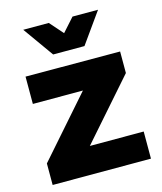

<svg xmlns="http://www.w3.org/2000/svg" viewBox="-114 -846 783 930"><g transform="rotate(-15 277.5 -381.5)"><path d="M527 0H34V-108L294 -404H43V-541L517 -540V-432L257 -136H527ZM357 -610H200L91 -763H219L278 -696L338 -763H466Z"/></g></svg>

Font: Argentum Novus
Style: Bold
Weight: 700
Designer: Julieta Ulanovsky (font) & Cristiano Sobral (main changes)
Foundry: Julieta Ulanovsky (font) & Cristiano Sobral (main changes)
Version: Version 3.00;November 27, 2020;FontCreator 13.0.0.2655 64-bi